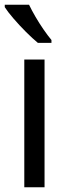

<svg xmlns="http://www.w3.org/2000/svg" viewBox="-24 -786 285 806"><path d="M163 0H78V-536H163ZM98 -766Q109 -743 125 -715.5Q141 -688 159 -662Q177 -636 192 -618V-606H135Q113 -624 85 -652Q57 -680 32.5 -708.5Q8 -737 -4 -756V-766Z"/></svg>

Font: Noto Sans Thai SemCond
Style: Regular
Weight: 400
Width: 4
Designer: Monotype Design Team
Foundry: Monotype Imaging Inc.
Version: Version 2.002; ttfautohint (v1.8.4.7-5d5b)